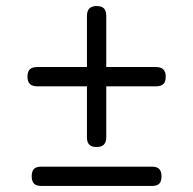

<svg xmlns="http://www.w3.org/2000/svg" viewBox="-20 -584 640 636"><path d="M300 -97Q283 -97 275.5 -105Q268 -113 268 -129V-298H104Q87 -298 79 -306Q71 -314 71 -330Q71 -347 79 -354.5Q87 -362 104 -362H268V-531Q268 -548 276 -556Q284 -564 300 -564Q317 -564 324.5 -556Q332 -548 332 -531V-362H496Q513 -362 521 -354Q529 -346 529 -330Q529 -313 521 -305.5Q513 -298 496 -298H332V-129Q332 -113 324 -105Q316 -97 300 -97ZM117 32Q100 32 92.5 24Q85 16 85 0Q85 -17 92.5 -24.5Q100 -32 117 -32H483Q500 -32 507.5 -24Q515 -16 515 0Q515 17 507.5 24.5Q500 32 483 32Z"/></svg>

Font: Maple Mono NL ExtraLight
Style: Regular
Weight: 275
Monospace: yes
Designer: subframe7536
Version: Version 7.000